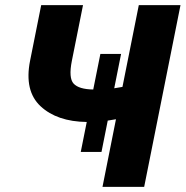

<svg xmlns="http://www.w3.org/2000/svg" viewBox="-20 -731 726 751"><path d="M686 -710.9 543.9 0H380.9L433.6 -264.6Q418.5 -261.7 401.4 -259.3L377 -136.7H295.9L319.3 -253.9Q203.1 -255.4 138.7 -315.4Q74.2 -375.5 97.7 -493.7L141.1 -710.9H304.7L261.2 -493.7Q247.6 -425.8 268.1 -403.8Q288.6 -381.8 344.7 -380.9L372.6 -520H453.6L426.8 -385.7Q443.8 -388.2 459 -391.1L522.9 -710.9Z"/></svg>

Font: Roboto-BlackItalic
Style: Italic
Weight: 900
Italic angle: -12°
Designer: Google
Version: Version 1.100141; 2013